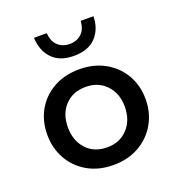

<svg xmlns="http://www.w3.org/2000/svg" viewBox="-114 -686 728 789"><g transform="rotate(-20 250.5 -291.5)"><path d="M251 10Q186 10 137.5 -18Q89 -46 62.5 -93.5Q36 -141 36 -200Q36 -259 62.5 -306Q89 -353 137.5 -380.5Q186 -408 251 -408Q315 -408 363.5 -380.5Q412 -353 439 -306Q466 -259 466 -200Q466 -141 439 -93.5Q412 -46 363.5 -18Q315 10 251 10ZM251 -67Q306 -67 340.5 -104Q375 -141 375 -200Q375 -258 340.5 -294.5Q306 -331 251 -331Q194 -331 160 -294.5Q126 -258 126 -200Q126 -141 160 -104Q194 -67 251 -67ZM251 -467Q189 -467 156 -502Q123 -537 121 -593H177Q179 -557 199.5 -538Q220 -519 251 -519Q283 -519 303 -538Q323 -557 325 -593H381Q380 -537 347 -502Q314 -467 251 -467Z"/></g></svg>

Font: Rokkitt Medium
Style: Regular
Weight: 500
Version: Version 3.103